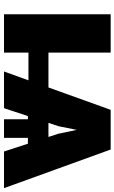

<svg xmlns="http://www.w3.org/2000/svg" viewBox="178 -764 585 982"><g transform="rotate(90 471.0 -272.5)"><path d="M52.6 0V-545.5H248.6V-227.3H426.8L541.2 -545.5H744.3L941.8 0H754.3L714.5 -122.2H684.7V0H589.5V-122.2H573.2L532.7 0H345.2L390.3 -125H248.6V0ZM608 -227.3H680L663.4 -278.4L643.8 -372.2L625 -278.4Z"/></g></svg>

Font: Inter P Black
Style: Regular
Weight: 900
Designer: Rasmus Andersson
Foundry: rsms
Version: Version 3.018;git-588b23468